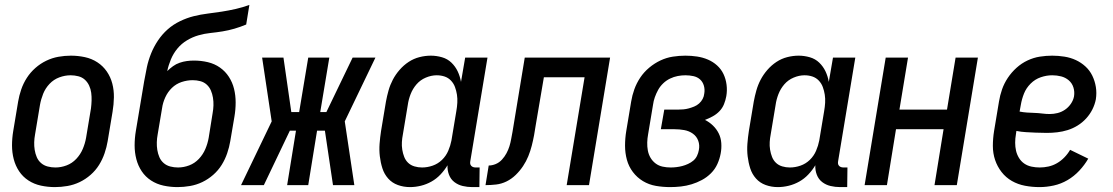

<svg xmlns="http://www.w3.org/2000/svg" viewBox="-20 -755 4540 783"><path d="M204 8Q175 8 147 2Q119 -4 96 -19Q73 -34 58 -56.5Q43 -79 36 -106Q29 -133 29 -162Q29 -191 34 -221L54 -341Q58 -365 66.5 -390Q75 -415 89.5 -437.5Q104 -460 124.5 -478Q145 -496 169 -507.5Q193 -519 218.5 -523.5Q244 -528 269 -528Q298 -528 326 -522Q354 -516 377 -501Q400 -486 415.5 -463.5Q431 -441 438 -414Q445 -387 444.5 -358Q444 -329 439 -299L419 -179Q415 -155 406.5 -130Q398 -105 384 -82.5Q370 -60 349.5 -42Q329 -24 305 -12.5Q281 -1 255 3.5Q229 8 204 8ZM206 -72Q229 -72 251.5 -80.5Q274 -89 291 -107Q308 -125 317.5 -147.5Q327 -170 331 -193L351 -313Q353 -329 353.5 -345Q354 -361 352 -376.5Q350 -392 343.5 -406Q337 -420 326 -430Q315 -440 299.5 -444Q284 -448 268 -448Q245 -448 222 -439.5Q199 -431 182 -413Q165 -395 156 -372.5Q147 -350 143 -327L123 -207Q120 -191 119.5 -175Q119 -159 121.5 -143.5Q124 -128 130 -114Q136 -100 147.5 -90Q159 -80 174.5 -76Q190 -72 206 -72Z M704 8Q675 8 647 2Q619 -4 596 -19Q573 -34 558 -56.5Q543 -79 536 -106Q529 -133 529 -162Q529 -191 534 -221L568 -424Q573 -453 579 -481Q585 -509 596 -536.5Q607 -564 624 -589.5Q641 -615 663.5 -635Q686 -655 714 -668.5Q742 -682 770 -689Q798 -696 826.5 -699.5Q855 -703 884 -707.5Q913 -712 941.5 -718.5Q970 -725 997 -735L984 -655Q960 -645 936 -638Q912 -631 887.5 -627Q863 -623 838.5 -620.5Q814 -618 789.5 -611Q765 -604 742.5 -590.5Q720 -577 703.5 -557Q687 -537 677 -513Q667 -489 662 -465Q673 -476 685.5 -485Q698 -494 712.5 -499Q727 -504 741.5 -506Q756 -508 771 -508Q800 -508 827.5 -501.5Q855 -495 877 -479.5Q899 -464 913.5 -441.5Q928 -419 934.5 -392.5Q941 -366 941 -337Q941 -308 936 -279L919 -179Q915 -155 906.5 -130Q898 -105 884 -82.5Q870 -60 849.5 -42Q829 -24 805 -12.5Q781 -1 755 3.5Q729 8 704 8ZM706 -72Q729 -72 751.5 -80.5Q774 -89 791 -107Q808 -125 817.5 -147.5Q827 -170 831 -193L847 -293Q850 -309 850.5 -325Q851 -341 848.5 -356.5Q846 -372 840 -386Q834 -400 823 -410Q812 -420 797 -424Q782 -428 766 -428Q743 -428 720.5 -420.5Q698 -413 681 -396.5Q664 -380 654 -358Q644 -336 641 -314L623 -207Q620 -191 619.5 -175Q619 -159 621.5 -143.5Q624 -128 630 -114Q636 -100 647.5 -90Q659 -80 674.5 -76Q690 -72 706 -72Z M963 0 1088 -260 1049 -520H1136L1168 -298H1200L1237 -520H1323L1286 -298H1311L1418 -520H1511L1386 -260L1425 0H1338L1305 -222H1273L1237 0H1151L1187 -222H1162L1056 0Z M1652 8Q1626 8 1602.5 -0.5Q1579 -9 1563 -27Q1547 -45 1539.5 -68.5Q1532 -92 1529 -117.5Q1526 -143 1528 -169Q1530 -195 1534 -221L1554 -341Q1558 -363 1564.5 -386Q1571 -409 1582 -430Q1593 -451 1609.5 -470Q1626 -489 1646.5 -502.5Q1667 -516 1690.5 -522Q1714 -528 1737 -528Q1760 -528 1782.5 -521.5Q1805 -515 1821 -499.5Q1837 -484 1846.5 -464Q1856 -444 1860 -421L1877 -520H1968L1898 -98Q1897 -93 1897.5 -88Q1898 -83 1901.5 -79Q1905 -75 1910 -73.5Q1915 -72 1920 -72H1936L1935 8H1906Q1886 8 1867 3.5Q1848 -1 1833 -12.5Q1818 -24 1811 -42.5Q1804 -61 1805 -81Q1793 -61 1776.5 -43.5Q1760 -26 1739.5 -14.5Q1719 -3 1696.5 2.5Q1674 8 1652 8ZM1701 -72Q1723 -72 1744.5 -79.5Q1766 -87 1782.5 -103Q1799 -119 1808 -140Q1817 -161 1821 -182L1841 -302Q1844 -319 1845 -336Q1846 -353 1843.5 -369Q1841 -385 1835.5 -400Q1830 -415 1819 -426.5Q1808 -438 1793 -443Q1778 -448 1761 -448Q1739 -448 1716.5 -438.5Q1694 -429 1678.5 -411Q1663 -393 1654.5 -371Q1646 -349 1643 -327L1623 -207Q1620 -192 1619 -176Q1618 -160 1620.5 -144.5Q1623 -129 1628.5 -115Q1634 -101 1644.5 -91Q1655 -81 1670 -76.5Q1685 -72 1701 -72Z M1960 0 1973 -80Q1987 -80 2001.5 -86Q2016 -92 2027 -104Q2038 -116 2045.5 -130Q2053 -144 2057.5 -158.5Q2062 -173 2064.5 -187.5Q2067 -202 2070 -217L2120 -520H2468L2382 0H2291L2364 -440H2198L2165 -246Q2162 -225 2158 -203.5Q2154 -182 2148.5 -160.5Q2143 -139 2134.5 -118Q2126 -97 2113 -77.5Q2100 -58 2083 -41.5Q2066 -25 2045.5 -15Q2025 -5 2003 -2.5Q1981 0 1960 0Z M2713 8Q2683 8 2654.5 3Q2626 -2 2602 -16.5Q2578 -31 2561 -53.5Q2544 -76 2536.5 -103.5Q2529 -131 2529 -161Q2529 -191 2534 -221L2554 -341Q2558 -366 2567 -391Q2576 -416 2591 -438.5Q2606 -461 2627.5 -479Q2649 -497 2673.5 -508.5Q2698 -520 2724 -524Q2750 -528 2775 -528Q2799 -528 2822.5 -524.5Q2846 -521 2867 -512Q2888 -503 2904.5 -488Q2921 -473 2930.5 -453Q2940 -433 2943 -409.5Q2946 -386 2942 -363Q2939 -346 2932.5 -330Q2926 -314 2914 -301.5Q2902 -289 2886.5 -280.5Q2871 -272 2855 -266Q2873 -257 2887.5 -243Q2902 -229 2911 -211Q2920 -193 2921.5 -171.5Q2923 -150 2919 -129Q2915 -107 2905.5 -86Q2896 -65 2879.5 -48.5Q2863 -32 2842.5 -21Q2822 -10 2800.5 -3.5Q2779 3 2757 5.5Q2735 8 2713 8ZM2715 -72Q2727 -72 2739 -73.5Q2751 -75 2762.5 -78Q2774 -81 2786 -86.5Q2798 -92 2807.5 -100Q2817 -108 2822.5 -119.5Q2828 -131 2830 -143Q2834 -163 2827.5 -181Q2821 -199 2805.5 -210Q2790 -221 2770.5 -224.5Q2751 -228 2731 -228H2675L2689 -308H2745Q2756 -308 2767 -309Q2778 -310 2789 -313Q2800 -316 2811 -320.5Q2822 -325 2831 -333Q2840 -341 2845.5 -351.5Q2851 -362 2852 -373Q2855 -390 2850.5 -405.5Q2846 -421 2835 -431Q2824 -441 2808 -444.5Q2792 -448 2775 -448Q2760 -448 2744 -445Q2728 -442 2712.5 -434.5Q2697 -427 2684.5 -415Q2672 -403 2664 -388.5Q2656 -374 2650.5 -358.5Q2645 -343 2643 -327L2623 -207Q2620 -191 2619.5 -174Q2619 -157 2622 -141Q2625 -125 2633 -111.5Q2641 -98 2653.5 -88.5Q2666 -79 2682 -75.5Q2698 -72 2715 -72Z M3152 8Q3126 8 3102.5 -0.5Q3079 -9 3063 -27Q3047 -45 3039.5 -68.5Q3032 -92 3029 -117.5Q3026 -143 3028 -169Q3030 -195 3034 -221L3054 -341Q3058 -363 3064.5 -386Q3071 -409 3082 -430Q3093 -451 3109.5 -470Q3126 -489 3146.5 -502.5Q3167 -516 3190.5 -522Q3214 -528 3237 -528Q3260 -528 3282.5 -521.5Q3305 -515 3321 -499.5Q3337 -484 3346.5 -464Q3356 -444 3360 -421L3377 -520H3468L3398 -98Q3397 -93 3397.5 -88Q3398 -83 3401.5 -79Q3405 -75 3410 -73.5Q3415 -72 3420 -72H3436L3435 8H3406Q3386 8 3367 3.5Q3348 -1 3333 -12.5Q3318 -24 3311 -42.5Q3304 -61 3305 -81Q3293 -61 3276.5 -43.5Q3260 -26 3239.5 -14.5Q3219 -3 3196.5 2.5Q3174 8 3152 8ZM3201 -72Q3223 -72 3244.5 -79.5Q3266 -87 3282.5 -103Q3299 -119 3308 -140Q3317 -161 3321 -182L3341 -302Q3344 -319 3345 -336Q3346 -353 3343.5 -369Q3341 -385 3335.5 -400Q3330 -415 3319 -426.5Q3308 -438 3293 -443Q3278 -448 3261 -448Q3239 -448 3216.5 -438.5Q3194 -429 3178.5 -411Q3163 -393 3154.5 -371Q3146 -349 3143 -327L3123 -207Q3120 -192 3119 -176Q3118 -160 3120.5 -144.5Q3123 -129 3128.5 -115Q3134 -101 3144.5 -91Q3155 -81 3170 -76.5Q3185 -72 3201 -72Z M3506 0 3592 -520H3683L3648 -308H3842L3877 -520H3968L3882 0H3791L3828 -228H3634L3597 0Z M4219 8Q4189 8 4160 2.5Q4131 -3 4106.5 -17Q4082 -31 4064.5 -53.5Q4047 -76 4038 -103Q4029 -130 4029 -160Q4029 -190 4034 -221L4054 -341Q4058 -366 4066.5 -390.5Q4075 -415 4090 -437.5Q4105 -460 4125.5 -478.5Q4146 -497 4170.5 -508.5Q4195 -520 4220.5 -524Q4246 -528 4271 -528Q4296 -528 4321 -524Q4346 -520 4367.5 -510Q4389 -500 4406.5 -484Q4424 -468 4434.5 -446.5Q4445 -425 4449 -400.5Q4453 -376 4449 -350Q4445 -329 4435 -309Q4425 -289 4409.5 -272Q4394 -255 4374.5 -243Q4355 -231 4334 -224.5Q4313 -218 4291.5 -215.5Q4270 -213 4249 -213Q4238 -213 4228 -213.5Q4218 -214 4207 -214H4205Q4185 -215 4165 -216Q4145 -217 4125 -221L4123 -207Q4120 -190 4120 -173Q4120 -156 4123.5 -140.5Q4127 -125 4135.5 -111Q4144 -97 4157 -88Q4170 -79 4186.5 -75.5Q4203 -72 4220 -72Q4238 -72 4256 -76Q4274 -80 4290.5 -89.5Q4307 -99 4321 -113.5Q4335 -128 4344 -144L4418 -108Q4403 -82 4381.5 -59Q4360 -36 4333.5 -20.5Q4307 -5 4277.5 1.5Q4248 8 4219 8ZM4261 -290Q4277 -290 4293 -294Q4309 -298 4323 -307.5Q4337 -317 4347 -331.5Q4357 -346 4360 -362Q4363 -381 4357.5 -398.5Q4352 -416 4338.5 -427.5Q4325 -439 4307.5 -443.5Q4290 -448 4271 -448Q4248 -448 4224.5 -440Q4201 -432 4183 -414Q4165 -396 4156 -373.5Q4147 -351 4143 -327L4138 -300Q4153 -297 4168.5 -296Q4184 -295 4199.5 -294.5Q4215 -294 4230.5 -292Q4246 -290 4261 -290Z"/></svg>

Font: Iosevka Curly Medium
Style: Italic
Weight: 500
Italic angle: -9°
Monospace: yes
Designer: Belleve Invis
Foundry: Belleve Invis
Version: Version 22.1.2; ttfautohint (v1.8.4)